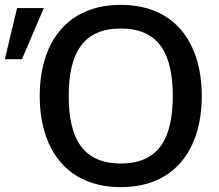

<svg xmlns="http://www.w3.org/2000/svg" viewBox="-111 -755 899 788"><path d="M385 -638C538 -638 598 -538 598 -361C598 -184 538 -84 385 -84C231 -84 171 -184 171 -361C171 -538 231 -638 385 -638ZM717 -361C717 -579 607 -735 385 -735C163 -735 52 -579 52 -361C52 -143 163 13 385 13C607 13 717 -143 717 -361ZM69 -722H-41L-91 -512H-21Z"/></svg>

Font: Perun Medium
Style: Regular
Weight: 500
Foundry: Copyright (c) Stefan Peev, Context Ltd, 2016
Version: Version 1.089